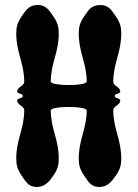

<svg xmlns="http://www.w3.org/2000/svg" viewBox="-20 -748 550 768"><path d="M183 -306C183 -315.5 219 -320.2 255 -320.2C291 -320.2 327 -315.5 327 -306C326 -230 295 -191 295 -113C295 -88 300 -70 315 -48C333 -22 343 0 377 0C410 0 427 -22 445 -48C460 -70 465 -88 465 -113C465 -191 434 -230 433 -306C433 -325 461 -327 461 -346C461 -357 439 -353 439 -364C439 -376 461 -371 461 -382C461 -401 433 -403 433 -422C434 -498 465 -537 465 -615C465 -640 460 -658 445 -680C427 -706 415 -728 382 -728C345 -728 334 -708 315 -680C300 -658 295 -640 295 -615C295 -537 326 -498 327 -422C327 -412.5 291 -407.8 255 -407.8C219 -407.8 183 -412.5 183 -422C184 -498 215 -537 215 -615C215 -640 210 -658 195 -680C177 -706 165 -728 132 -728C95 -728 84 -708 65 -680C50 -658 45 -640 45 -615C45 -537 76 -498 77 -422C77 -403 49 -401 49 -382C49 -371 71 -376 71 -364C71 -353 49 -357 49 -346C49 -327 77 -325 77 -306C76 -230 45 -191 45 -113C45 -88 50 -70 65 -48C83 -22 93 0 127 0C160 0 177 -22 195 -48C210 -70 215 -88 215 -113C215 -191 184 -230 183 -306Z"/></svg>

Font: Chromatic Etruscan
Style: Regular
Weight: 400
Version: Version 000.910